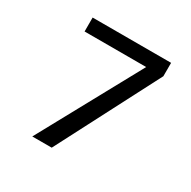

<svg xmlns="http://www.w3.org/2000/svg" viewBox="-143 -768 902 907"><g transform="rotate(30 307.5 -314.5)"><path d="M111 -629V-553H447L145 0H251L539 -556V-629Z"/></g></svg>

Font: FEC Monospace Regular
Style: Regular
Weight: 500
Designer: Jonathan Pinhorn
Foundry: FEC
Version: Version 0.1